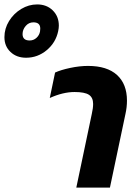

<svg xmlns="http://www.w3.org/2000/svg" viewBox="-181 -848 619 868"><path d="M-161 -680Q-161 -719 -140 -753Q-119 -787 -85 -807.5Q-51 -828 -13 -828Q30 -828 57.5 -801Q85 -774 85 -732Q85 -721 82 -707Q71 -655 30 -621Q-11 -587 -63 -587Q-106 -587 -133.5 -613Q-161 -639 -161 -680ZM0 -706Q1 -711 1 -719Q1 -747 -30 -747Q-51 -747 -65 -730.5Q-79 -714 -79 -694Q-79 -665 -47 -665Q-29 -665 -16 -677Q-3 -689 0 -706ZM234 -333Q240 -359 240 -378Q240 -407 221 -419.5Q202 -432 156 -432Q104 -432 44 -405L68 -520Q94 -532 136.5 -541Q179 -550 217 -550Q303 -550 348 -509Q393 -468 393 -393Q393 -363 386 -332L316 0H164Z"/></svg>

Font: Prompt Semibold
Style: Italic
Weight: 600
Italic angle: -12°
Designer: Katatrad Team
Foundry: CadsonDemak
Version: Version 1.000